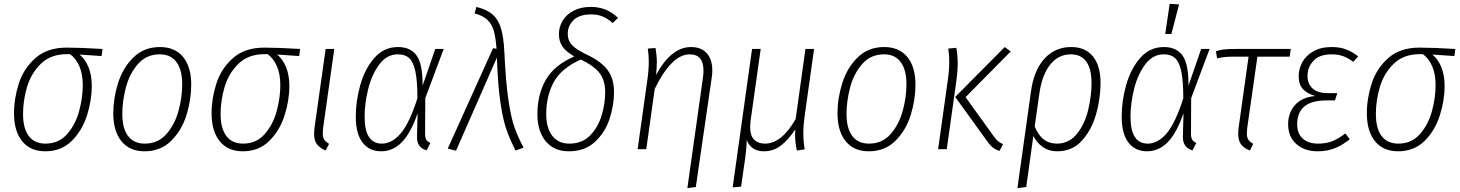

<svg xmlns="http://www.w3.org/2000/svg" viewBox="-20 -777 7603 1000"><path d="M53 -187Q53 -264 78 -342Q103 -420 164.5 -474.5Q226 -529 327 -529Q397 -529 514 -522L509 -485L394 -493Q424 -469 441 -427Q458 -385 458 -330Q458 -254 433 -175.5Q408 -97 353.5 -43Q299 11 216 11Q138 11 95.5 -41.5Q53 -94 53 -187ZM411 -333Q411 -391 393.5 -431.5Q376 -472 345 -495H330Q244 -495 193 -445Q142 -395 121 -324.5Q100 -254 100 -184Q100 -108 130 -68.5Q160 -29 217 -29Q286 -29 329.5 -78.5Q373 -128 392 -198Q411 -268 411 -333Z M570 -187Q570 -265 595 -344.5Q620 -424 675 -478Q730 -532 813 -532Q891 -532 933.5 -480.5Q976 -429 976 -336Q976 -258 951.5 -178.5Q927 -99 872 -44Q817 11 733 11Q655 11 612.5 -41.5Q570 -94 570 -187ZM929 -338Q929 -414 899 -454Q869 -494 812 -494Q743 -494 699 -444Q655 -394 636 -322.5Q617 -251 617 -184Q617 -108 647 -68.5Q677 -29 734 -29Q803 -29 846.5 -78.5Q890 -128 909.5 -199Q929 -270 929 -338Z M1082 -187Q1082 -264 1107 -342Q1132 -420 1193.5 -474.5Q1255 -529 1356 -529Q1426 -529 1543 -522L1538 -485L1423 -493Q1453 -469 1470 -427Q1487 -385 1487 -330Q1487 -254 1462 -175.5Q1437 -97 1382.5 -43Q1328 11 1245 11Q1167 11 1124.5 -41.5Q1082 -94 1082 -187ZM1440 -333Q1440 -391 1422.5 -431.5Q1405 -472 1374 -495H1359Q1273 -495 1222 -445Q1171 -395 1150 -324.5Q1129 -254 1129 -184Q1129 -108 1159 -68.5Q1189 -29 1246 -29Q1315 -29 1358.5 -78.5Q1402 -128 1421 -198Q1440 -268 1440 -333Z M1663 -111Q1661 -89 1661 -83Q1661 -62 1668.5 -50Q1676 -38 1694 -28L1676 7Q1644 -7 1630 -26.5Q1616 -46 1616 -79Q1616 -99 1618 -111L1676 -522H1721Z M2181 -331 2247 -522H2291L2195 -266L2194 -81Q2194 -59 2201 -48.5Q2208 -38 2222 -33L2202 6Q2149 -8 2152 -69L2155 -187Q2120 -85 2073.5 -37Q2027 11 1965 11Q1903 11 1868 -35Q1833 -81 1833 -169Q1833 -251 1856.5 -334.5Q1880 -418 1929.5 -475Q1979 -532 2053 -532Q2119 -532 2150.5 -487Q2182 -442 2181 -331ZM1879 -169Q1879 -29 1969 -29Q2021 -29 2066.5 -81.5Q2112 -134 2154 -265Q2154 -356 2143.5 -405Q2133 -454 2111.5 -474Q2090 -494 2052 -494Q1995 -494 1956 -442Q1917 -390 1898 -314.5Q1879 -239 1879 -169Z M2607 -505Q2614 -350 2628 -256.5Q2642 -163 2659.5 -114Q2677 -65 2707 -8L2665 7Q2636 -50 2618 -101Q2600 -152 2586.5 -242Q2573 -332 2568 -477L2355 8L2312 -3L2548 -526L2566 -523Q2562 -581 2552 -616Q2542 -651 2518.5 -673.5Q2495 -696 2452 -707L2461 -741Q2516 -728 2546.5 -700.5Q2577 -673 2590 -627.5Q2603 -582 2607 -505Z M3199 -684 3171 -657Q3146 -680 3119 -691Q3092 -702 3059 -702Q2998 -702 2967.5 -672.5Q2937 -643 2937 -600Q2937 -567 2958 -543.5Q2979 -520 3035 -493Q3110 -458 3144 -413Q3178 -368 3178 -297Q3178 -228 3154.5 -157Q3131 -86 3078 -37.5Q3025 11 2943 11Q2866 11 2822.5 -41Q2779 -93 2779 -182Q2779 -285 2823 -361.5Q2867 -438 2971 -483Q2929 -507 2910 -534Q2891 -561 2891 -599Q2891 -636 2910 -668.5Q2929 -701 2967 -721Q3005 -741 3058 -741Q3140 -741 3199 -684ZM2825 -182Q2825 -110 2856.5 -69.5Q2888 -29 2945 -29Q3013 -29 3054.5 -72.5Q3096 -116 3114 -177.5Q3132 -239 3132 -297Q3132 -358 3103 -396Q3074 -434 3005 -467Q2903 -421 2864 -349Q2825 -277 2825 -182Z M3641 -371Q3644 -392 3644 -409Q3644 -494 3573 -494Q3523 -494 3477 -446.5Q3431 -399 3390 -314L3346 0H3301L3351 -356Q3359 -409 3359 -456Q3359 -491 3354 -524L3394 -527Q3401 -487 3401 -456Q3401 -426 3397 -387Q3476 -532 3579 -532Q3632 -532 3661 -500Q3690 -468 3690 -409Q3690 -393 3687 -373L3604 197L3560 203Z M4164 -82Q4164 -43 4171 1L4130 7Q4121 -40 4121 -72Q4121 -92 4122 -103Q4087 -50 4048 -19.5Q4009 11 3959 11Q3892 11 3869 -48Q3869 -2 3857 76L3840 195L3796 199L3897 -522H3942L3889 -146Q3887 -124 3887 -116Q3887 -70 3908 -49.5Q3929 -29 3964 -29Q4051 -29 4124 -157L4175 -522H4220L4171 -174Q4164 -124 4164 -82Z M4342 -187Q4342 -265 4367 -344.5Q4392 -424 4447 -478Q4502 -532 4585 -532Q4663 -532 4705.5 -480.5Q4748 -429 4748 -336Q4748 -258 4723.5 -178.5Q4699 -99 4644 -44Q4589 11 4505 11Q4427 11 4384.5 -41.5Q4342 -94 4342 -187ZM4701 -338Q4701 -414 4671 -454Q4641 -494 4584 -494Q4515 -494 4471 -444Q4427 -394 4408 -322.5Q4389 -251 4389 -184Q4389 -108 4419 -68.5Q4449 -29 4506 -29Q4575 -29 4618.5 -78.5Q4662 -128 4681.5 -199Q4701 -270 4701 -338Z M5119 -45 4955 -272 5213 -532 5244 -509 5009 -271 5153 -71Q5167 -51 5177 -42.5Q5187 -34 5204 -26L5186 9Q5162 1 5148 -11Q5134 -23 5119 -45ZM4916 -356Q4924 -409 4924 -456Q4924 -491 4919 -524L4961 -528Q4968 -490 4968 -449Q4968 -405 4960 -348L4911 0H4866Z M5712 -345Q5712 -265 5689 -183Q5666 -101 5615.5 -45Q5565 11 5486 11Q5443 11 5411.5 -11Q5380 -33 5362 -69L5325 197L5279 203L5350 -303Q5365 -411 5420 -471.5Q5475 -532 5559 -532Q5633 -532 5672.5 -483Q5712 -434 5712 -345ZM5665 -345Q5665 -419 5637.5 -456.5Q5610 -494 5557 -494Q5493 -494 5450.5 -441.5Q5408 -389 5394 -294L5369 -119Q5404 -29 5484 -29Q5548 -29 5589 -80Q5630 -131 5647.5 -204Q5665 -277 5665 -345Z M6170 -331 6236 -522H6280L6184 -266L6183 -81Q6183 -59 6190 -48.5Q6197 -38 6211 -33L6191 6Q6138 -8 6141 -69L6144 -187Q6109 -85 6062.5 -37Q6016 11 5954 11Q5892 11 5857 -35Q5822 -81 5822 -169Q5822 -251 5845.5 -334.5Q5869 -418 5918.5 -475Q5968 -532 6042 -532Q6108 -532 6139.5 -487Q6171 -442 6170 -331ZM5868 -169Q5868 -29 5958 -29Q6010 -29 6055.5 -81.5Q6101 -134 6143 -265Q6143 -356 6132.5 -405Q6122 -454 6100.5 -474Q6079 -494 6041 -494Q5984 -494 5945 -442Q5906 -390 5887 -314.5Q5868 -239 5868 -169ZM6072 -757 6121 -754 6081 -600H6049Z M6476 -111Q6474 -89 6474 -83Q6474 -62 6481.5 -50Q6489 -38 6507 -28L6490 7Q6457 -6 6443 -26Q6429 -46 6429 -79Q6429 -99 6431 -111L6483 -482H6409Q6378 -482 6359.5 -480Q6341 -478 6319 -473L6313 -510Q6332 -517 6355 -519.5Q6378 -522 6415 -522H6703L6697 -482H6529Z M6689 -130Q6689 -189 6725 -230Q6761 -271 6831 -277Q6790 -288 6767 -312Q6744 -336 6744 -381Q6744 -418 6762.5 -452.5Q6781 -487 6820 -509.5Q6859 -532 6916 -532Q6960 -532 6993 -519Q7026 -506 7054 -483L7028 -455Q7003 -474 6977 -484Q6951 -494 6916 -494Q6852 -494 6821 -460.5Q6790 -427 6790 -381Q6790 -340 6816.5 -316Q6843 -292 6895 -292H6945L6933 -254H6888Q6736 -254 6736 -129Q6736 -82 6765 -55.5Q6794 -29 6845 -29Q6888 -29 6920 -42Q6952 -55 6987 -82L7010 -52Q6974 -22 6933.5 -5.5Q6893 11 6843 11Q6774 11 6731.5 -27Q6689 -65 6689 -130Z M7099 -187Q7099 -264 7124 -342Q7149 -420 7210.5 -474.5Q7272 -529 7373 -529Q7443 -529 7560 -522L7555 -485L7440 -493Q7470 -469 7487 -427Q7504 -385 7504 -330Q7504 -254 7479 -175.5Q7454 -97 7399.5 -43Q7345 11 7262 11Q7184 11 7141.5 -41.5Q7099 -94 7099 -187ZM7457 -333Q7457 -391 7439.5 -431.5Q7422 -472 7391 -495H7376Q7290 -495 7239 -445Q7188 -395 7167 -324.5Q7146 -254 7146 -184Q7146 -108 7176 -68.5Q7206 -29 7263 -29Q7332 -29 7375.5 -78.5Q7419 -128 7438 -198Q7457 -268 7457 -333Z"/></svg>

Font: Fira Sans Condensed ExtraLight
Style: Italic
Weight: 275
Width: 3
Italic angle: -8°
Designer: Carrois Corporate & Edenspiekermann AG
Foundry: Carrois Corporate GbR & Edenspiekermann AG
Version: Version 4.203